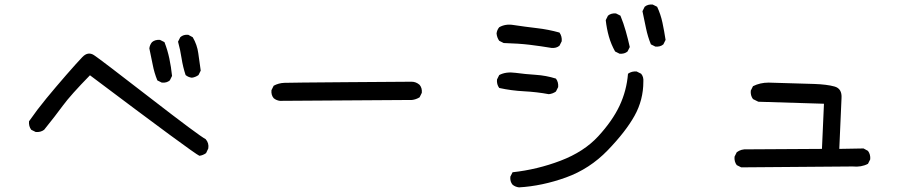

<svg xmlns="http://www.w3.org/2000/svg" viewBox="-20 -768 4040 843"><path d="M855.5 -84Q832 -93.8 375 -437.5Q290 -350.6 256.3 -304.7Q222.7 -258.8 173.8 -198.2Q158.2 -186.5 136.7 -188.5L117.2 -198.2Q105.5 -213.9 107.4 -235.4Q142.6 -286.1 183.6 -335.9Q224.6 -385.7 271 -439Q317.4 -492.2 341.8 -517.6Q366.2 -543 392.6 -525.9Q418.9 -508.8 637.2 -339.8Q855.5 -170.9 882.8 -157.2Q898.4 -139.6 894.5 -116.2L884.8 -95.7Q871.1 -85.9 855.5 -84ZM690.4 -405.3 670.9 -415Q657.2 -448.2 650.4 -484.4Q643.6 -520.5 635.7 -555.7Q637.7 -571.3 647.5 -583Q661.1 -594.7 682.6 -592.8L702.1 -583Q715.8 -547.9 723.6 -510.7Q731.4 -473.6 735.4 -434.6L725.6 -415Q711.9 -403.3 690.4 -405.3ZM822.3 -426.8Q806.6 -428.7 794.9 -438.5Q783.2 -473.6 777.3 -511.7Q771.5 -549.8 761.7 -585L771.5 -604.5Q785.2 -617.2 806.6 -615.2L826.2 -604.5Q845.7 -571.3 850.6 -534.2Q855.5 -497.1 861.3 -458L851.6 -438.5Q837.9 -428.7 822.3 -426.8Z M1209 -325.2Q1193.4 -327.1 1181.6 -336.9Q1169.9 -350.6 1171.9 -372.1L1181.6 -391.6Q1203.1 -403.3 1228.5 -404.3Q1253.9 -405.3 1503.9 -407.2Q1753.9 -409.2 1787.1 -409.2Q1806.6 -409.2 1822.3 -395.5Q1834 -381.8 1832 -360.4L1822.3 -340.8Q1806.6 -331.1 1789.1 -329.1Z M2258.8 54.7Q2242.2 52.7 2230.5 43Q2218.8 29.3 2220.7 7.8L2230.5 -11.7Q2338.9 -23.4 2441.4 -62.5Q2543.9 -101.6 2606.4 -169.4Q2668.9 -237.3 2700.2 -303.7Q2731.4 -370.1 2737.3 -444.3Q2753.9 -456.1 2775.4 -454.1L2794.9 -444.3Q2806.6 -430.7 2804.7 -409.2Q2804.7 -329.1 2766.1 -259.8Q2727.5 -190.4 2648.4 -108.4Q2569.3 -26.4 2464.8 11.2Q2360.4 48.8 2258.8 54.7ZM2389.6 -354.5Q2336.9 -364.3 2280.8 -367.2Q2224.6 -370.1 2171.9 -381.8Q2160.2 -397.5 2162.1 -418.9L2171.9 -438.5Q2201.2 -454.1 2243.7 -448.2Q2286.1 -442.4 2332 -439.5Q2377.9 -436.5 2420.9 -422.9Q2432.6 -407.2 2430.7 -385.7L2420.9 -366.2Q2407.2 -356.4 2389.6 -354.5ZM2700.2 -532.2 2680.7 -542Q2663.1 -573.2 2653.3 -607.9Q2643.6 -642.6 2639.6 -679.7L2649.4 -699.2Q2663.1 -710.9 2684.6 -709L2704.1 -699.2Q2717.8 -666 2727.5 -631.3Q2737.3 -596.7 2745.1 -561.5L2735.4 -542Q2721.7 -530.3 2700.2 -532.2ZM2401.4 -557.6Q2354.5 -565.4 2306.6 -571.3Q2258.8 -577.1 2191.4 -579.1L2171.9 -588.9Q2162.1 -602.5 2160.2 -621.1Q2162.1 -636.7 2171.9 -648.4Q2199.2 -664.1 2234.4 -658.2Q2286.1 -650.4 2336.9 -644.5Q2387.7 -638.7 2436.5 -625Q2448.2 -608.4 2446.3 -586.9L2436.5 -567.4Q2422.9 -555.7 2401.4 -557.6ZM2857.4 -563.5 2837.9 -573.2Q2824.2 -606.4 2816.4 -644Q2808.6 -681.6 2800.8 -718.8L2810.5 -738.3Q2824.2 -750 2845.7 -748L2865.2 -738.3Q2880.9 -705.1 2888.7 -668Q2896.5 -630.9 2902.3 -592.8L2892.6 -573.2Q2878.9 -561.5 2857.4 -563.5Z M3234.4 -33.2 3214.8 -43Q3203.1 -58.6 3205.1 -80.1L3214.8 -99.6Q3234.4 -114.3 3260.7 -112.3L3588.9 -114.3L3597.7 -312.5L3309.6 -321.3L3286.1 -333Q3274.4 -348.6 3276.4 -370.1L3286.1 -389.6Q3317.4 -405.3 3354.5 -405.3Q3499 -401.4 3554.7 -399.4Q3610.4 -397.5 3644 -388.2Q3677.7 -378.9 3674.8 -336.9L3665 -114.3L3771.5 -116.2L3791 -105.5Q3802.7 -89.8 3800.8 -68.4L3791 -48.8Q3761.7 -33.2 3723.6 -37.1Z"/></svg>

Font: JasonHandwriting2
Style: Regular
Weight: 400
Version: Version 1.05.10